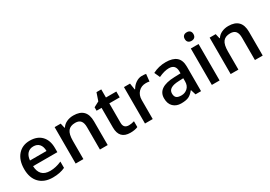

<svg xmlns="http://www.w3.org/2000/svg" viewBox="18 -1601 3472 2465"><g transform="rotate(-30 1754.5 -368.5)"><path d="M169.9 -327.1H415Q414.1 -394 382.8 -428.5Q351.6 -462.9 296.9 -462.9Q242.2 -462.9 209.2 -428.2Q176.3 -393.6 169.9 -327.1ZM527.8 -306.2V-244.1H168Q170.4 -165.5 210.4 -123.3Q250.5 -81.1 331.5 -81.1Q412.6 -81.1 501 -120.1V-26.9Q424.3 9.8 317.9 9.8Q191.9 9.8 120.8 -63.5Q49.8 -136.7 49.8 -267.6Q49.8 -398.4 115.7 -474.1Q181.6 -549.8 293 -549.8Q404.3 -549.8 466.1 -484.9Q527.8 -419.9 527.8 -306.2Z M1133.3 0H1018.1V-332Q1018.1 -394.5 992.9 -425.3Q967.8 -456.1 913.1 -456.1Q840.3 -456.1 806.6 -413.1Q772.9 -370.1 772.9 -269V0H658.2V-540H748L764.2 -469.2H770Q794.4 -507.8 839.4 -528.8Q884.3 -549.8 939 -549.8Q1133.3 -549.8 1133.3 -352.1Z M1418.9 -164.1Q1418.9 -83 1498 -83Q1536.1 -83 1578.1 -96.2V-9.8Q1533.2 9.8 1466.8 9.8Q1303.7 9.8 1303.7 -162.1V-453.1H1230V-503.9L1309.1 -545.9L1348.1 -660.2H1418.9V-540H1572.8V-453.1H1418.9Z M2017.1 -544.9 2005.9 -438Q1981.4 -443.8 1955.1 -443.8Q1886.2 -443.8 1843.5 -398.9Q1800.8 -354 1800.8 -282.2V0H1686V-540H1775.9L1791 -444.8H1796.9Q1823.7 -493.2 1867.2 -521.5Q1910.6 -549.8 1952.6 -549.8Q1994.6 -549.8 2017.1 -544.9Z M2402.3 -210.9V-257.8L2333 -254.9Q2178.2 -249.5 2178.2 -160.6Q2178.2 -117.7 2199.7 -97.9Q2221.2 -78.1 2273.9 -78.1Q2326.7 -78.1 2364.5 -113Q2402.3 -147.9 2402.3 -210.9ZM2517.1 -363.8V0H2435.1L2412.1 -75.2H2408.2Q2369.1 -25.9 2329.6 -8.1Q2290 9.8 2219.2 9.8Q2148.4 9.8 2103.8 -33.2Q2059.1 -76.2 2059.1 -157.2Q2059.1 -319.3 2310.1 -327.1L2403.3 -330.1V-358.9Q2403.3 -461.9 2304.2 -461.9Q2238.3 -461.9 2151.4 -420.9L2114.3 -502.9Q2204.1 -549.8 2308.1 -549.8Q2412.1 -549.8 2464.6 -504.9Q2517.1 -460 2517.1 -363.8Z M2687.3 -636.7Q2670.4 -653.3 2670.4 -683.6Q2670.4 -713.9 2687.3 -730.5Q2704.1 -747.1 2734.9 -747.1Q2765.6 -747.1 2782.5 -730.5Q2799.3 -713.9 2799.3 -683.6Q2799.3 -653.3 2782.5 -636.7Q2765.6 -620.1 2734.9 -620.1Q2704.1 -620.1 2687.3 -636.7ZM2792 0H2677.2V-540H2792Z M3431.2 0H3315.9V-332Q3315.9 -394.5 3290.8 -425.3Q3265.6 -456.1 3210.9 -456.1Q3138.2 -456.1 3104.5 -413.1Q3070.8 -370.1 3070.8 -269V0H2956.1V-540H3045.9L3062 -469.2H3067.9Q3092.3 -507.8 3137.2 -528.8Q3182.1 -549.8 3236.8 -549.8Q3431.2 -549.8 3431.2 -352.1Z"/></g></svg>

Font: OpenSans-Semibold
Style: Regular
Weight: 600
Foundry: Ascender Corporation
Version: Version 1.10